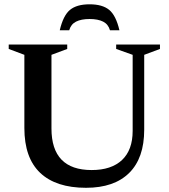

<svg xmlns="http://www.w3.org/2000/svg" viewBox="-20 -882 804 914"><path d="M611.5 -259V-621L533 -649V-670H741.5V-649L666.5 -621V-264.5Q666.5 -129.5 595 -58.8Q523.5 12 389.5 12Q246.5 12 171.2 -59.2Q96 -130.5 96 -272.5V-621L21.5 -649V-670H300V-649L225 -621V-270.5Q225 -72.5 416.5 -72.5Q510 -72.5 560.8 -120.2Q611.5 -168 611.5 -259ZM406.5 -791.5Q366.5 -791.5 342 -779Q317.5 -766.5 309.5 -738H264.5Q281 -808.5 313.2 -835Q345.5 -861.5 406.5 -861.5Q467.5 -861.5 499.8 -835Q532 -808.5 548.5 -738H503.5Q495.5 -766.5 471 -779Q446.5 -791.5 406.5 -791.5Z"/></svg>

Font: Newsreader Text SemiBold
Style: Regular
Weight: 600
Designer: Hugues Gentile
Foundry: Production Type
Version: Version 1.001